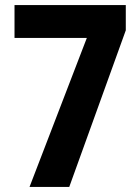

<svg xmlns="http://www.w3.org/2000/svg" viewBox="-20 -734 550 754"><path d="M96 0H252L474 -615V-714H37V-585H321Z"/></svg>

Font: Noto Sans Bengali Condensed
Style: Bold
Weight: 700
Width: 3
Designer: Joana Ranito - Universal Thirst; Jelle Bosma - Monotype Design Team
Foundry: Universal Thirst ehf.
Version: Version 3.000